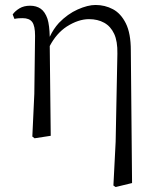

<svg xmlns="http://www.w3.org/2000/svg" viewBox="-20 -546 631 772"><path d="M110 3 118 -169 121 -402Q121 -442 109.5 -457.5Q98 -473 71 -473Q63 -473 55 -472.5Q47 -472 38 -470L31 -488Q41 -502 58.5 -512.5Q76 -523 101 -523Q126 -523 143.5 -511Q161 -499 171 -470Q179 -444 180 -398Q195 -430 217 -454Q252 -490 292.5 -508Q333 -526 364 -526Q402 -526 434 -509Q466 -492 486 -452Q506 -412 506 -343L511 190L445 206L436 200L445 24L452 -330Q453 -380 439 -410Q425 -440 399 -454.5Q373 -469 338 -469Q295 -469 248 -439Q207 -412 180 -361L184 0L119 10Z"/></svg>

Font: Early Summer Mincho Light
Style: Regular
Weight: 300
Designer: GuiWonder
Version: Version 1.002